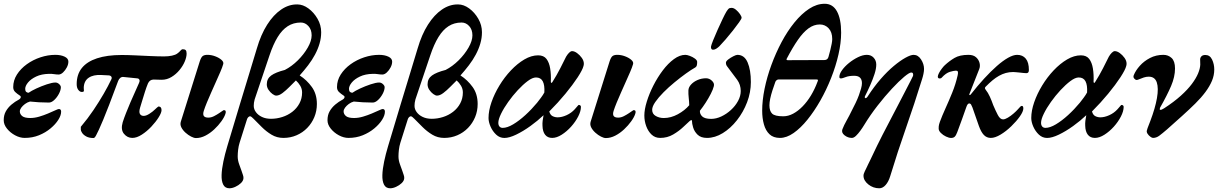

<svg xmlns="http://www.w3.org/2000/svg" viewBox="-20 -728 6553 1033"><path d="M113 14Q87.4 14 61.3 0Q35.2 -14 17.6 -35.9Q0 -57.7 0 -81.1Q0 -108.6 11.3 -128.8Q22.6 -149 41.4 -165.1Q60.1 -181.1 82.5 -192.8Q89.7 -196.9 91.5 -203.5Q93.2 -210 86.4 -214Q72.6 -222.9 61.8 -233Q51.1 -243.2 51.1 -259.2Q51.1 -295.6 71.1 -327Q91.2 -358.5 124.3 -382.4Q157.4 -406.3 197.7 -419.6Q238 -432.9 277.6 -432.9Q306.9 -432.9 327.4 -423.3Q347.9 -413.8 347.9 -396.4Q347.9 -381.6 339.7 -365.7Q331.4 -349.7 319.3 -338.4Q307.2 -327 295.1 -327Q284.3 -327 269.4 -329.3Q254.4 -331.5 243.8 -330.7Q203.3 -329.9 174.7 -316.3Q146.1 -302.8 130.8 -284.2Q115.6 -265.7 115.6 -249.8Q115.6 -238.8 120.7 -233.9Q125.8 -229 134.2 -229Q148 -239 175.3 -251.8Q202.7 -264.5 231.7 -274.2Q260.8 -284 278.1 -284Q289 -284 298.2 -275.5Q307.4 -267 307.4 -259Q307.4 -243 297 -223.3Q286.5 -203.6 271.8 -189.9Q257 -176.2 243.3 -176.2Q218.7 -176.2 189.9 -177.7Q161.2 -179.3 141.5 -181.7Q126.9 -177.8 114.3 -168.4Q101.8 -159 94.2 -148.5Q86.7 -137.9 86.7 -128.8Q86.7 -114 99.4 -103.5Q112.1 -93.1 142.8 -93.1Q165.9 -93.1 190.9 -100.4Q215.8 -107.8 238.3 -117.3Q260.8 -126.7 276.5 -134.1Q292.1 -141.4 296.6 -141.4Q308.9 -141.4 308.9 -127.4Q308.9 -107.4 293.8 -83.5Q278.8 -59.6 251.9 -37.1Q225 -14.6 189.8 -0.3Q154.5 14 113 14Z M483.2 14.6Q459 14.6 443.6 5.9Q428.2 -2.7 421.4 -13.8Q414.6 -24.9 414.8 -29.9V-45.8Q452.7 -90.7 483.1 -136Q513.5 -181.3 537.7 -223.1Q561.9 -265 578.6 -300.4Q583.1 -308.5 579.4 -314.9Q575.7 -321.4 565.6 -322.4L525.6 -324.4Q482.2 -326.9 456.9 -309.5Q431.5 -292.2 430.6 -255.4Q430.5 -248.4 431.5 -240.8Q432.5 -233.3 419.9 -233.3Q410 -233.3 401.3 -244.4Q392.6 -255.5 392.6 -275.4Q392.6 -327.4 420.3 -362Q448 -396.5 502.1 -414.3Q556.2 -432.1 634.8 -432.1Q665.8 -432.1 706.7 -430.2Q747.6 -428.3 789.4 -426.4Q831.2 -424.5 863.4 -424.5Q886.6 -424.5 905.3 -428.6Q923.9 -432.6 933.6 -439.8Q944.5 -447.4 950.7 -455.3Q957 -463.1 963.3 -463.1Q973.7 -463.1 978.9 -458.3Q984 -453.5 984 -439.8Q984 -421 974.1 -397.2Q964.2 -373.4 945.7 -351.1Q927.3 -328.7 902.8 -313.8Q878.3 -298.8 849.7 -298.8Q837.4 -298.8 827.3 -299.4Q817.2 -300 807 -300Q796 -300 788.4 -294.7Q780.8 -289.5 776.1 -279.2Q768 -259.8 760.2 -235.2Q752.3 -210.6 745.3 -187.1Q738.2 -163.6 733.5 -148.3Q726.8 -124.5 733.1 -114.5Q739.4 -104.5 753 -104.5Q766.4 -104.5 784.2 -116Q802 -127.5 812.8 -138.3Q818.7 -144.2 825.1 -149.6Q831.4 -155.1 832.4 -155.1Q849.1 -155.1 849.1 -135.3Q849.1 -121.8 833.8 -97.1Q818.5 -72.5 794.3 -46.7Q770 -20.9 742.8 -3.5Q715.7 14 692 14Q665 14 646.8 -8.3Q628.5 -30.6 640.2 -70.4Q647.5 -93 658.3 -120.5Q669.2 -148 681.8 -177.6Q694.5 -207.2 706.9 -234.2Q719.4 -261.1 728.2 -282.1Q732.8 -291.7 730.1 -298.5Q727.5 -305.3 719.2 -306.3L644.1 -313.9Q634.6 -314.9 627.2 -309Q619.7 -303 615.7 -292.6Q587 -214.4 567.5 -164.5Q548 -114.7 535.5 -84.2Q523 -53.8 512.6 -31.4Q505.4 -16.5 497.6 -0.9Q489.9 14.6 483.2 14.6Z M1034.4 14.8Q1023.6 14.8 1008.3 6.9Q993 -0.9 978.3 -14Q963.6 -27.1 955.8 -42.5Q948 -57.9 953 -73.9L1054.7 -397.6Q1062 -420.1 1070.8 -426.6Q1079.7 -433 1095.9 -433Q1116.7 -433 1137.6 -425.2Q1158.4 -417.4 1171.6 -405.9Q1184.7 -394.3 1180.9 -382.7Q1176.1 -365.7 1165.5 -341.3Q1154.9 -316.8 1142.1 -288.4Q1129.4 -259.9 1116.6 -231.1Q1103.8 -202.3 1093.1 -176.5Q1082.5 -150.7 1076.5 -131.9Q1070.5 -112.9 1076.6 -104Q1082.8 -95.2 1101 -95.2Q1115.9 -95.2 1131.4 -103Q1146.8 -110.9 1158.8 -119.1Q1169.2 -125.9 1176 -130.8Q1182.7 -135.7 1183.7 -135.7Q1199.6 -135.7 1192.8 -115.6Q1187.1 -97.7 1171 -75.3Q1154.9 -52.8 1132.9 -32.2Q1110.9 -11.5 1085.4 1.7Q1059.9 14.8 1034.4 14.8Z M1214.4 285Q1191 285 1181.1 265.5Q1171.2 246 1172.2 213.6Q1173.3 181.2 1181.8 140.8Q1190.3 100.4 1202.7 59.3Q1241.5 -70.2 1270.5 -166.4Q1299.4 -262.6 1322 -335.6Q1344.7 -408.6 1361.9 -467.2Q1383.8 -542.4 1417.5 -595.3Q1451.2 -648.3 1492.7 -676.6Q1534.2 -705 1579.7 -704.2Q1609.9 -704.2 1639.3 -682.7Q1668.7 -661.2 1688.4 -627Q1708 -592.9 1708 -554.6Q1708 -523.5 1699.2 -493.6Q1690.5 -463.7 1674.8 -434.3Q1659.1 -404.9 1637.9 -377.1Q1616.6 -349.3 1592.4 -322.1Q1630.7 -297.6 1657.8 -259.9Q1684.9 -222.3 1684.9 -168.5Q1684.9 -130.9 1671.2 -97.9Q1657.5 -64.9 1632.9 -39.6Q1608.3 -14.3 1575.5 -0.2Q1542.8 14 1504.8 14Q1469.7 14 1441.1 -3.2Q1412.5 -20.4 1388.5 -44.4Q1364.4 -68.5 1343.8 -89.3Q1338.6 -94.7 1333.6 -98.6Q1328.6 -102.4 1325.4 -102.4Q1321 -102.4 1316 -97.8Q1311 -93.1 1308.8 -85.7L1269.1 39.9Q1263.5 57.7 1261.2 77.4Q1258.9 97.1 1258.9 113Q1258.9 134.5 1266.8 155.9Q1274.8 177.3 1279.7 191.7Q1283.7 203.6 1287.2 213.9Q1290.7 224.1 1289.8 231.2Q1289 244.8 1276.2 257.1Q1263.3 269.4 1246 277.2Q1228.8 285 1214.4 285ZM1438 -88.9Q1468.6 -88.9 1498.5 -98.4Q1528.4 -107.8 1552.6 -126.4Q1576.8 -145.1 1591 -171.6Q1605.3 -198.1 1605.3 -230.5Q1605.3 -249.9 1595.4 -266.6Q1585.5 -283.2 1572 -295.2Q1556.4 -279.7 1537.4 -260.6Q1518.5 -241.4 1500 -227.5Q1481.6 -213.6 1466.1 -213.6Q1457.9 -213.6 1446 -222.2Q1434 -230.9 1424.7 -244.7Q1415.4 -258.4 1415.4 -274.4Q1415.4 -304.6 1439 -321.8Q1462.5 -338.9 1512.5 -351.7Q1549.5 -370.8 1582.3 -403.2Q1615 -435.6 1635.9 -472.1Q1656.7 -508.5 1656.7 -537.8Q1656.7 -568.7 1639.3 -587.7Q1621.9 -606.8 1598.5 -606.8Q1558.7 -606.8 1528.2 -587.1Q1497.7 -567.5 1473.9 -528.6Q1450 -489.8 1430.1 -430.4L1350.1 -193.2Q1347.4 -183.9 1346.3 -175Q1345.2 -166.2 1345.2 -158.5Q1345.2 -140.6 1356.9 -124.7Q1368.5 -108.7 1389.3 -98.8Q1410 -88.9 1438 -88.9Z M1855 14Q1829.4 14 1803.3 0Q1777.2 -14 1759.6 -35.9Q1742 -57.7 1742 -81.1Q1742 -108.6 1753.3 -128.8Q1764.6 -149 1783.4 -165.1Q1802.1 -181.1 1824.5 -192.8Q1831.7 -196.9 1833.5 -203.5Q1835.2 -210 1828.4 -214Q1814.6 -222.9 1803.8 -233Q1793.1 -243.2 1793.1 -259.2Q1793.1 -295.6 1813.1 -327Q1833.2 -358.5 1866.3 -382.4Q1899.4 -406.3 1939.7 -419.6Q1980 -432.9 2019.6 -432.9Q2048.9 -432.9 2069.4 -423.3Q2089.9 -413.8 2089.9 -396.4Q2089.9 -381.6 2081.7 -365.7Q2073.4 -349.7 2061.3 -338.4Q2049.2 -327 2037.1 -327Q2026.3 -327 2011.4 -329.3Q1996.4 -331.5 1985.8 -330.7Q1945.3 -329.9 1916.7 -316.3Q1888.1 -302.8 1872.8 -284.2Q1857.6 -265.7 1857.6 -249.8Q1857.6 -238.8 1862.7 -233.9Q1867.8 -229 1876.2 -229Q1890 -239 1917.3 -251.8Q1944.7 -264.5 1973.7 -274.2Q2002.8 -284 2020.1 -284Q2031 -284 2040.2 -275.5Q2049.4 -267 2049.4 -259Q2049.4 -243 2039 -223.3Q2028.5 -203.6 2013.8 -189.9Q1999 -176.2 1985.3 -176.2Q1960.7 -176.2 1931.9 -177.7Q1903.2 -179.3 1883.5 -181.7Q1868.9 -177.8 1856.3 -168.4Q1843.8 -159 1836.2 -148.5Q1828.7 -137.9 1828.7 -128.8Q1828.7 -114 1841.4 -103.5Q1854.1 -93.1 1884.8 -93.1Q1907.9 -93.1 1932.9 -100.4Q1957.8 -107.8 1980.3 -117.3Q2002.8 -126.7 2018.5 -134.1Q2034.1 -141.4 2038.6 -141.4Q2050.9 -141.4 2050.9 -127.4Q2050.9 -107.4 2035.8 -83.5Q2020.8 -59.6 1993.9 -37.1Q1967 -14.6 1931.8 -0.3Q1896.5 14 1855 14Z M2079.4 285Q2056 285 2046.1 265.5Q2036.2 246 2037.2 213.6Q2038.3 181.2 2046.8 140.8Q2055.3 100.4 2067.7 59.3Q2106.5 -70.2 2135.5 -166.4Q2164.4 -262.6 2187 -335.6Q2209.7 -408.6 2226.9 -467.2Q2248.8 -542.4 2282.5 -595.3Q2316.2 -648.3 2357.7 -676.6Q2399.2 -705 2444.7 -704.2Q2474.9 -704.2 2504.3 -682.7Q2533.7 -661.2 2553.4 -627Q2573 -592.9 2573 -554.6Q2573 -523.5 2564.2 -493.6Q2555.5 -463.7 2539.8 -434.3Q2524.1 -404.9 2502.9 -377.1Q2481.6 -349.3 2457.4 -322.1Q2495.7 -297.6 2522.8 -259.9Q2549.9 -222.3 2549.9 -168.5Q2549.9 -130.9 2536.2 -97.9Q2522.5 -64.9 2497.9 -39.6Q2473.3 -14.3 2440.5 -0.2Q2407.8 14 2369.8 14Q2334.7 14 2306.1 -3.2Q2277.5 -20.4 2253.5 -44.4Q2229.4 -68.5 2208.8 -89.3Q2203.6 -94.7 2198.6 -98.6Q2193.6 -102.4 2190.4 -102.4Q2186 -102.4 2181 -97.8Q2176 -93.1 2173.8 -85.7L2134.1 39.9Q2128.5 57.7 2126.2 77.4Q2123.9 97.1 2123.9 113Q2123.9 134.5 2131.8 155.9Q2139.8 177.3 2144.7 191.7Q2148.7 203.6 2152.2 213.9Q2155.7 224.1 2154.8 231.2Q2154 244.8 2141.2 257.1Q2128.3 269.4 2111 277.2Q2093.8 285 2079.4 285ZM2303 -88.9Q2333.6 -88.9 2363.5 -98.4Q2393.4 -107.8 2417.6 -126.4Q2441.8 -145.1 2456 -171.6Q2470.3 -198.1 2470.3 -230.5Q2470.3 -249.9 2460.4 -266.6Q2450.5 -283.2 2437 -295.2Q2421.4 -279.7 2402.4 -260.6Q2383.5 -241.4 2365 -227.5Q2346.6 -213.6 2331.1 -213.6Q2322.9 -213.6 2311 -222.2Q2299 -230.9 2289.7 -244.7Q2280.4 -258.4 2280.4 -274.4Q2280.4 -304.6 2304 -321.8Q2327.5 -338.9 2377.5 -351.7Q2414.5 -370.8 2447.3 -403.2Q2480 -435.6 2500.9 -472.1Q2521.7 -508.5 2521.7 -537.8Q2521.7 -568.7 2504.3 -587.7Q2486.9 -606.8 2463.5 -606.8Q2423.7 -606.8 2393.2 -587.1Q2362.7 -567.5 2338.9 -528.6Q2315 -489.8 2295.1 -430.4L2215.1 -193.2Q2212.4 -183.9 2211.3 -175Q2210.2 -166.2 2210.2 -158.5Q2210.2 -140.6 2221.9 -124.7Q2233.5 -108.7 2254.3 -98.8Q2275 -88.9 2303 -88.9Z M2693.7 14.2Q2668.5 14.2 2649.4 -3.7Q2630.4 -21.6 2619.4 -46.6Q2608.4 -71.7 2608.4 -93.1Q2608.4 -132.3 2624.2 -178Q2640 -223.6 2667.1 -268.1Q2694.1 -312.6 2728.8 -349.3Q2763.5 -386 2801.2 -408.2Q2839 -430.3 2875.3 -430.3Q2905.5 -430.3 2920.3 -410.8Q2935 -391.2 2940.1 -359.2Q2945.3 -327.2 2943.6 -288.1Q2943.6 -283.5 2946.4 -282.2Q2949.1 -281 2952.5 -287.3Q2975.5 -323.6 2994.6 -361.1Q3013.6 -398.6 3025.8 -423.2Q3033.2 -435.7 3041.8 -444.3Q3050.4 -452.9 3057.9 -452.9Q3070.2 -452.9 3084.7 -442.5Q3099.1 -432.1 3110.2 -416.6Q3121.2 -401.1 3121.2 -385.6Q3121.2 -382 3120.7 -378.8Q3120.2 -375.5 3119.2 -372.5Q3114.4 -352.6 3088.3 -312.4Q3062.1 -272.3 3022.3 -223.9Q2982.5 -175.6 2935.2 -128.3Q2940.3 -109.5 2953 -103.1Q2965.8 -96.7 2980.1 -96.7Q3002.5 -96.7 3028.3 -108.3Q3054 -120 3072.4 -140.3Q3081.5 -150.4 3086.9 -157Q3092.4 -163.5 3093.7 -163.5Q3098.6 -163.5 3102 -160.8Q3105.5 -158.2 3105.5 -152.9Q3105.5 -130 3090.8 -101.3Q3076.1 -72.7 3052.6 -46.5Q3029.1 -20.4 3002 -3.2Q2974.9 14 2950.9 14Q2926.4 14 2913 -2.9Q2899.5 -19.8 2898.7 -51.7Q2897.9 -64.6 2899.6 -78.6Q2901.2 -92.6 2904.4 -108.1Q2872.9 -78.2 2833.7 -49.9Q2794.5 -21.7 2757.2 -3.8Q2719.9 14.2 2693.7 14.2ZM2684.6 -40Q2708.9 -40 2740.8 -59Q2772.7 -78 2806.6 -108.9Q2840.4 -139.8 2869.8 -175.3Q2880.6 -189 2890.8 -202.7Q2901.1 -216.4 2908.7 -230.4Q2911.1 -270 2900.2 -290.6Q2889.3 -311.2 2863.7 -311.2Q2844.8 -311.2 2819.1 -291.9Q2793.4 -272.7 2765.8 -243Q2738.1 -213.2 2714.3 -179.6Q2690.4 -146.1 2675.8 -115.9Q2661.1 -85.8 2661.1 -67.2Q2661.1 -54.5 2667.4 -47.2Q2673.8 -40 2684.6 -40Z M3239.4 14.8Q3228.6 14.8 3213.3 6.9Q3198 -0.9 3183.3 -14Q3168.6 -27.1 3160.8 -42.5Q3153 -57.9 3158 -73.9L3259.7 -397.6Q3267 -420.1 3275.8 -426.6Q3284.7 -433 3300.9 -433Q3321.7 -433 3342.6 -425.2Q3363.4 -417.4 3376.6 -405.9Q3389.7 -394.3 3385.9 -382.7Q3381.1 -365.7 3370.5 -341.3Q3359.9 -316.8 3347.1 -288.4Q3334.4 -259.9 3321.6 -231.1Q3308.8 -202.3 3298.1 -176.5Q3287.5 -150.7 3281.5 -131.9Q3275.5 -112.9 3281.6 -104Q3287.8 -95.2 3306 -95.2Q3320.9 -95.2 3336.4 -103Q3351.8 -110.9 3363.8 -119.1Q3374.2 -125.9 3381 -130.8Q3387.7 -135.7 3388.7 -135.7Q3404.6 -135.7 3397.8 -115.6Q3392.1 -97.7 3376 -75.3Q3359.9 -52.8 3337.9 -32.2Q3315.9 -11.5 3290.4 1.7Q3264.9 14.8 3239.4 14.8Z M3531.9 14Q3504.6 14 3485.9 -3.6Q3467.1 -21.2 3456.9 -49Q3446.7 -76.7 3446.7 -106.6Q3446.7 -138.6 3459.9 -181.4Q3473.1 -224.2 3495.4 -268.1Q3517.8 -312 3546.1 -349.5Q3574.3 -386.9 3605.7 -409.9Q3637 -432.9 3667.4 -432.9Q3676.3 -432.9 3691.4 -427.3Q3706.5 -421.8 3718.7 -412.8Q3730.9 -403.8 3730.9 -394.8Q3730.9 -384.6 3729.2 -376.9Q3727.5 -369.3 3721.3 -365.4Q3700 -353.6 3670.2 -332.2Q3640.4 -310.8 3608.9 -284.8Q3577.3 -258.9 3550.1 -231.5Q3522.9 -204.2 3505.9 -179.6Q3488.8 -155.1 3488.8 -137Q3488.8 -115 3508.1 -104Q3527.3 -93 3551.5 -93Q3589.6 -93 3627.1 -113.4Q3664.6 -133.9 3688.2 -161.8Q3687.8 -182 3685.4 -202.4Q3683.1 -222.7 3683.8 -242Q3684.5 -258.3 3698.1 -273.3Q3711.6 -288.2 3733.2 -297.6Q3754.8 -306.9 3778.6 -306.9Q3796.4 -306.9 3810.5 -293.4Q3824.7 -280 3820.6 -264.4Q3816.5 -247.1 3804.1 -223Q3791.8 -198.9 3776.2 -174.9Q3760.6 -150.9 3745.6 -132.1Q3744.6 -114.1 3758.5 -101.2Q3772.5 -88.4 3806.4 -88.4Q3832.8 -88.4 3860.8 -101.4Q3888.8 -114.5 3912.6 -136.3Q3936.4 -158.1 3950.9 -184.9Q3965.3 -211.7 3965.3 -238.3Q3965.3 -272 3946.5 -298.3Q3927.7 -324.7 3906.8 -351.3Q3899.3 -362.4 3892.4 -370.6Q3885.6 -378.8 3885.6 -390.8Q3885.6 -398.5 3898.1 -408.2Q3910.7 -417.9 3925.7 -425.4Q3940.6 -432.9 3947.3 -432.9Q3984.7 -432.9 4002.3 -392.3Q4019.8 -351.8 4019.8 -286.5Q4019.8 -231.4 3999.6 -178.1Q3979.4 -124.9 3945 -81.2Q3910.7 -37.5 3868.7 -11.8Q3826.7 14 3783.8 14Q3750.9 14 3733.2 -3.3Q3715.5 -20.6 3709.2 -42.4Q3702.8 -64.1 3703.1 -76.1Q3703.3 -81.7 3699.9 -81.8Q3696.5 -81.9 3690 -76.3Q3678.6 -66.5 3655.9 -44.6Q3633.1 -22.8 3601.7 -4.4Q3570.3 14 3531.9 14ZM3817.2 -460.6Q3809.2 -460.6 3806.9 -466.2Q3804.5 -471.7 3805.5 -478.2Q3807 -486.7 3816.9 -511.5Q3826.9 -536.2 3840.5 -566.8Q3854.1 -597.4 3867.2 -624.7Q3880.2 -652 3887.9 -664.8Q3895.3 -676.5 3900.2 -681.1Q3905.1 -685.7 3916.2 -685.7Q3927.7 -685.7 3940.1 -675.2Q3952.5 -664.7 3961.2 -652.1Q3969.9 -639.5 3969.9 -632.3Q3969.9 -627 3956.5 -608Q3943.1 -588.9 3923.3 -563.8Q3903.5 -538.7 3883.8 -515.9Q3864.2 -493.2 3850.9 -479.7Q3844.3 -473.1 3835 -466.9Q3825.7 -460.6 3817.2 -460.6Z M4176.4 14Q4140.8 14 4120 -5.7Q4099.2 -25.4 4090 -58.9Q4080.7 -92.3 4080.7 -132.6Q4080.7 -187.1 4093.6 -250.4Q4106.5 -313.8 4130.2 -378.4Q4153.8 -442.9 4185.3 -502.1Q4216.9 -561.2 4254.6 -607.5Q4292.3 -653.8 4333.4 -680.8Q4374.5 -707.7 4417 -707.7Q4460.6 -707.7 4483 -666.9Q4505.5 -626 4505.5 -552.3Q4505.5 -498 4491.2 -435.1Q4476.9 -372.3 4451.6 -308.5Q4426.4 -244.7 4393.7 -187.1Q4360.9 -129.5 4324.2 -84.1Q4287.5 -38.8 4249.8 -12.4Q4212 14 4176.4 14ZM4194.2 -102.3Q4220.8 -102.3 4247.4 -116.5Q4274 -130.7 4298.4 -155.8Q4322.9 -180.9 4343.2 -214.5Q4363.5 -248.1 4378.2 -287.7Q4381.4 -294.9 4380.7 -297.6Q4380.1 -300.3 4374.3 -300.3L4168.2 -300.5Q4163.9 -300.5 4158.6 -296.7Q4153.4 -292.9 4151.4 -287.1Q4143.2 -264.6 4135.7 -241.2Q4128.2 -217.9 4123.9 -197.2Q4119.7 -176.6 4119.7 -161.5Q4119.7 -130.7 4134.4 -116.5Q4149.1 -102.3 4194.2 -102.3ZM4217.9 -404.2 4415.5 -405Q4432.4 -405 4437.2 -421.3Q4442.8 -440.6 4447.3 -459Q4451.8 -477.4 4454.7 -492.5Q4457.6 -507.7 4457.6 -517.7Q4457.6 -555 4438.3 -575.7Q4419 -596.4 4390.7 -596.4Q4358.4 -596.4 4329.5 -575.1Q4300.7 -553.8 4272.6 -513.1Q4244.4 -472.5 4212.8 -412.3Q4209.9 -408.1 4212.5 -406.2Q4215 -404.2 4217.9 -404.2Z M4710.7 285Q4677.7 285 4651.8 264.2Q4625.8 243.3 4625.8 217.5Q4625.8 211.3 4627.7 206.3Q4629.6 201.4 4632.7 193.8Q4635.8 188.1 4640.2 178.5Q4644.7 168.8 4650.4 156.9Q4656.2 145 4662.6 132Q4669 119 4675.5 105.1Q4681.9 91.2 4688.3 78.1Q4694.7 65 4700.1 53.6Q4710.5 31.6 4728.4 -2.8Q4746.4 -37.3 4767.7 -78.3Q4789 -119.2 4810.5 -160.4Q4832 -201.5 4850.2 -236.9Q4868.4 -272.2 4880 -294.7Q4891.6 -317.1 4892.4 -319.9Q4894 -327.6 4891.8 -332.8Q4889.6 -338 4883 -338Q4872.5 -338 4844.5 -314.7Q4816.5 -291.4 4779 -251.1Q4741.4 -210.8 4701.8 -160.1Q4662.2 -109.3 4628.6 -54.2Q4620.2 -40.1 4608.7 -24.5Q4597.3 -8.8 4585.5 2.6Q4573.7 14 4563.4 14Q4541.6 14 4523.7 -0.2Q4505.8 -14.3 4512.2 -32.4Q4520.5 -54.1 4535.5 -80.7Q4550.4 -107.2 4561.5 -130.5Q4573.1 -152.6 4583.5 -174.3Q4593.9 -196 4601.1 -215.7Q4608.3 -235.4 4612.8 -251.9Q4617.4 -268.3 4617.4 -280.5Q4617.4 -320.3 4575.5 -320.3Q4547.6 -320.3 4529.4 -313.1Q4511.1 -306 4505.3 -306Q4501.1 -306 4498.5 -307.7Q4495.9 -309.3 4495.9 -313.9Q4495.9 -330.3 4510.4 -350.5Q4524.9 -370.7 4547.8 -389.3Q4570.8 -407.9 4596.5 -420.4Q4622.2 -432.9 4643.8 -432.9Q4666.5 -432.9 4680.5 -417.6Q4694.5 -402.4 4694.5 -380.4Q4694.5 -358.7 4685.2 -329.9Q4675.9 -301 4662.2 -270.3Q4648.6 -239.5 4634 -210.8Q4631.3 -205.4 4633.1 -202.6Q4635 -199.7 4636.1 -199.7Q4643 -199.7 4650 -211.6Q4682.5 -261.9 4718.3 -303Q4754.1 -344 4788.8 -373Q4823.5 -401.9 4851.7 -417.4Q4879.8 -432.9 4895.5 -432.9Q4919.5 -432.9 4935.5 -408.1Q4951.5 -383.4 4951.5 -357Q4951.5 -345.5 4948.4 -330.5Q4945.3 -315.5 4941.1 -302.6Q4900.5 -171.3 4854.7 -40.5Q4808.8 90.3 4769.4 220.2Q4760.5 249.6 4744.9 267.3Q4729.2 285 4710.7 285Z M5097.2 14.2Q5085.6 14.2 5069.8 6.7Q5053.9 -0.7 5042 -12.7Q5030.2 -24.6 5030.2 -36.3Q5030.2 -43.2 5030.6 -48.4Q5031 -53.5 5032.6 -59.3Q5034.2 -65.1 5036.7 -72.4Q5048.8 -105.1 5066.7 -144.6Q5084.7 -184.1 5103.1 -229.4Q5121.5 -274.6 5132.4 -322.7Q5135.1 -334.8 5133.8 -341.3Q5132.5 -347.8 5122.5 -347.8Q5112.4 -347.8 5091 -341.6Q5069.6 -335.4 5046.4 -310Q5042.4 -305.2 5034.4 -305.8Q5026.3 -306.4 5025.5 -315Q5025.5 -322.6 5031.7 -334.6Q5037.9 -346.6 5047.3 -358.9Q5056.7 -371.3 5063.2 -377.1Q5087.6 -399.8 5115.5 -416.3Q5143.5 -432.9 5190.6 -432.9Q5216.8 -432.9 5231.3 -420Q5245.7 -407.2 5250.2 -389.3Q5254.6 -371.5 5248.4 -356.2L5196.4 -224.3Q5193.2 -216.6 5196.9 -216.3Q5200.5 -216.1 5204.5 -221.9Q5239.7 -266.9 5274.9 -305.2Q5310 -343.5 5342.8 -372.4Q5375.6 -401.3 5403.7 -417.1Q5431.9 -432.9 5452.4 -432.9Q5482.1 -432.9 5498.9 -412.5Q5515.8 -392.2 5515.6 -351Q5515.6 -334.3 5502.1 -334.3Q5495.5 -334.3 5486.3 -335.4Q5477 -336.5 5467.2 -337.5Q5455.9 -338.5 5446.3 -339.5Q5436.6 -340.5 5431.1 -340.5Q5410.1 -340.5 5391.3 -335.3Q5372.6 -330.1 5354.7 -320Q5336.9 -310 5319.5 -295.5Q5302.2 -281 5283.1 -261.6Q5279.1 -257.6 5279.1 -254.3Q5279 -251 5283.4 -244.9Q5295.7 -229.6 5305.6 -207.8Q5315.5 -186 5323.8 -162.2Q5336 -133.3 5348.4 -109.5Q5360.8 -85.7 5376.6 -85.7Q5387.1 -85.7 5402.5 -94.9Q5417.9 -104 5433 -117.1Q5448.1 -130.2 5456.2 -139.6Q5465.5 -150.1 5469.6 -154.2Q5473.8 -158.3 5477.8 -158.3Q5482.4 -158.3 5484.1 -154Q5485.8 -149.8 5485.8 -145.1Q5485.8 -128.3 5467.3 -102Q5448.9 -75.8 5421 -48.8Q5393.2 -21.8 5363.4 -3.9Q5333.6 14 5311 14Q5288.4 14 5273.3 -1.9Q5258.2 -17.8 5246.6 -50.4L5211.8 -150.1Q5208.6 -158.7 5204.8 -165.1Q5201 -171.4 5194.3 -171.4Q5190 -171.4 5186 -166.4Q5182.1 -161.4 5178.1 -149.3Q5168.7 -120.7 5155.6 -85.8Q5142.4 -50.9 5130.5 -17.6Q5123.7 0.8 5116.6 7.5Q5109.4 14.2 5097.2 14.2Z M5613.7 14.2Q5588.5 14.2 5569.4 -3.7Q5550.4 -21.6 5539.4 -46.6Q5528.4 -71.7 5528.4 -93.1Q5528.4 -132.3 5544.2 -178Q5560 -223.6 5587.1 -268.1Q5614.1 -312.6 5648.8 -349.3Q5683.5 -386 5721.2 -408.2Q5759 -430.3 5795.3 -430.3Q5825.5 -430.3 5840.3 -410.8Q5855 -391.2 5860.1 -359.2Q5865.3 -327.2 5863.6 -288.1Q5863.6 -283.5 5866.4 -282.2Q5869.1 -281 5872.5 -287.3Q5895.5 -323.6 5914.6 -361.1Q5933.6 -398.6 5945.8 -423.2Q5953.2 -435.7 5961.8 -444.3Q5970.4 -452.9 5977.9 -452.9Q5990.2 -452.9 6004.7 -442.5Q6019.1 -432.1 6030.2 -416.6Q6041.2 -401.1 6041.2 -385.6Q6041.2 -382 6040.7 -378.8Q6040.2 -375.5 6039.2 -372.5Q6034.4 -352.6 6008.3 -312.4Q5982.1 -272.3 5942.3 -223.9Q5902.5 -175.6 5855.2 -128.3Q5860.3 -109.5 5873 -103.1Q5885.8 -96.7 5900.1 -96.7Q5922.5 -96.7 5948.3 -108.3Q5974 -120 5992.4 -140.3Q6001.5 -150.4 6006.9 -157Q6012.4 -163.5 6013.7 -163.5Q6018.6 -163.5 6022 -160.8Q6025.5 -158.2 6025.5 -152.9Q6025.5 -130 6010.8 -101.3Q5996.1 -72.7 5972.6 -46.5Q5949.1 -20.4 5922 -3.2Q5894.9 14 5870.9 14Q5846.4 14 5833 -2.9Q5819.5 -19.8 5818.7 -51.7Q5817.9 -64.6 5819.6 -78.6Q5821.2 -92.6 5824.4 -108.1Q5792.9 -78.2 5753.7 -49.9Q5714.5 -21.7 5677.2 -3.8Q5639.9 14.2 5613.7 14.2ZM5604.6 -40Q5628.9 -40 5660.8 -59Q5692.7 -78 5726.6 -108.9Q5760.4 -139.8 5789.8 -175.3Q5800.6 -189 5810.8 -202.7Q5821.1 -216.4 5828.7 -230.4Q5831.1 -270 5820.2 -290.6Q5809.3 -311.2 5783.7 -311.2Q5764.8 -311.2 5739.1 -291.9Q5713.4 -272.7 5685.8 -243Q5658.1 -213.2 5634.3 -179.6Q5610.4 -146.1 5595.8 -115.9Q5581.1 -85.8 5581.1 -67.2Q5581.1 -54.5 5587.4 -47.2Q5593.8 -40 5604.6 -40Z M6183.4 14Q6177.9 14 6169.1 7.5Q6160.2 1.1 6154.2 -8.2Q6148.2 -17.5 6150.2 -25.3Q6153.7 -38.8 6158.5 -50Q6163.3 -61.3 6168.8 -76.6Q6195.4 -146.7 6204.7 -200.4Q6214 -254.1 6203.7 -284.8Q6193.3 -315.5 6160.3 -315.5Q6147.3 -315.5 6133.8 -311.1Q6120.4 -306.6 6110.4 -302.2Q6100.4 -297.7 6095.5 -297.7Q6088.9 -297.7 6082.2 -305.6Q6075.4 -313.4 6080.3 -324.5Q6090.2 -349 6112.5 -374Q6134.7 -399 6167.2 -416Q6199.6 -432.9 6239.2 -432.9Q6265.2 -432.9 6283.5 -416Q6301.8 -399 6301.8 -359.5Q6301.8 -314.9 6280.8 -265.5Q6259.8 -216.2 6221.2 -148.3Q6220.2 -145.1 6219.7 -141Q6219.1 -136.9 6223.1 -136.9Q6226.1 -136.9 6229.9 -138.1Q6233.7 -139.3 6242.9 -145.1Q6296.3 -179.8 6333 -212.9Q6369.7 -246 6392.4 -276.3Q6415.1 -306.7 6426 -333Q6436.9 -359.4 6437.7 -380.2Q6437.7 -388.7 6437.3 -396Q6437 -403.4 6437 -408.2Q6437 -417.5 6443.9 -424.9Q6450.7 -432.2 6465.1 -432.2Q6489.5 -432.2 6501.3 -407.5Q6513 -382.8 6513 -354.2Q6513 -322.7 6500.6 -293.1Q6488.1 -263.4 6465.5 -233Q6442.9 -202.5 6411.1 -171.1Q6379.3 -139.7 6340.8 -105Q6302.3 -70.2 6258.4 -31.4Q6233.4 -9.9 6217.4 2Q6201.4 14 6183.4 14Z"/></svg>

Font: EB Garamond
Style: Italic
Weight: 400
Italic angle: -17.2°
Designer: Georg Duffner and Octavio Pardo
Foundry: Georg Duffner
Version: Version 1.001